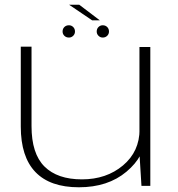

<svg xmlns="http://www.w3.org/2000/svg" viewBox="-20 -787 754 813"><path d="M579 0H616.5V-588H570.5V-137ZM113.5 -589.5H68V-251Q68 -123 130 -58.5Q192 6 314 6Q437 6 515.5 -60Q594 -126 594 -208.5L571 -239.5Q571 -145.5 500.8 -86.5Q430.5 -27.5 327 -27.5Q223 -27.5 168.2 -82Q113.5 -136.5 113.5 -253ZM272 -628Q282.5 -628 290 -635.5Q297.5 -643 297.5 -653.5Q297.5 -665 290 -672.5Q282.5 -680 272 -680Q260 -680 252.5 -672.5Q245 -665 245 -653.5Q245 -643 252.5 -635.5Q260 -628 272 -628ZM415 -628Q426.5 -628 434 -635.5Q441.5 -643 441.5 -653.5Q441.5 -665 434 -672.5Q426.5 -680 415 -680Q404.5 -680 397 -672.5Q389.5 -665 389.5 -653.5Q389.5 -643 397 -635.5Q404.5 -628 415 -628ZM370 -701H402.5L315.5 -767H272.5Z"/></svg>

Font: Anybody Expanded ExtraLight
Style: Regular
Weight: 250
Width: 7
Version: Version 1.113;gftools[0.9.25]